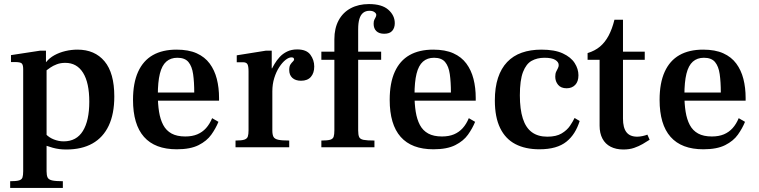

<svg xmlns="http://www.w3.org/2000/svg" viewBox="-20 -724 3733 944"><path d="M30 200V167Q60 167 73.5 163Q87 159 90.5 148.5Q94 138 94 118V-384Q94 -405 87 -412Q80 -419 52 -419H34V-453L178 -475H206V-419H209V118Q209 138 214 148.5Q219 159 236 163Q253 167 289 167V200ZM306 11Q288 11 272 9Q256 7 239.5 2.5Q223 -2 203 -9V-67Q212 -57 222.5 -50Q233 -43 244.5 -38.5Q256 -34 268 -31.5Q280 -29 293 -29Q356 -29 387.5 -80Q419 -131 419 -224Q419 -317 388.5 -366Q358 -415 301 -415Q278 -415 259.5 -408Q241 -401 228 -392Q215 -383 207 -377V-419Q223 -439 247.5 -452.5Q272 -466 301.5 -473Q331 -480 361 -480Q446 -480 494 -422.5Q542 -365 542 -250Q542 -164 514.5 -106Q487 -48 434.5 -18.5Q382 11 306 11Z M849 10Q742 10 688 -51Q634 -112 634 -233Q634 -316 659 -371Q684 -426 731.5 -453Q779 -480 848 -480Q907 -480 947 -462Q987 -444 1011 -411.5Q1035 -379 1046 -336Q1057 -293 1057 -242V-229H719V-269H935Q935 -321 929.5 -359.5Q924 -398 906.5 -419Q889 -440 852 -440Q819 -440 797.5 -421Q776 -402 766 -361.5Q756 -321 756 -257Q756 -212 762 -174.5Q768 -137 782.5 -109.5Q797 -82 823.5 -67.5Q850 -53 891 -53Q925 -53 950 -63.5Q975 -74 993 -94Q1011 -114 1023 -143L1054 -125Q1041 -93 1019 -62Q997 -31 956.5 -10.5Q916 10 849 10Z M1138 0V-33Q1168 -33 1181.5 -37.5Q1195 -42 1198.5 -53Q1202 -64 1202 -83V-372Q1202 -399 1196.5 -408.5Q1191 -418 1174 -418H1144V-452L1288 -475H1316V-388H1319V-83Q1319 -62 1324.5 -51.5Q1330 -41 1347.5 -37Q1365 -33 1402 -33V0ZM1314 -272V-380Q1320 -393 1330 -410Q1340 -427 1355 -443.5Q1370 -460 1391.5 -470.5Q1413 -481 1441 -481Q1487 -481 1506 -455Q1525 -429 1525 -397Q1525 -365 1508.5 -346Q1492 -327 1460 -327Q1433 -327 1417.5 -341Q1402 -355 1402 -380Q1402 -398 1408 -407Q1414 -416 1420 -421.5Q1426 -427 1426 -432Q1426 -435 1423.5 -438.5Q1421 -442 1413 -442Q1400 -442 1384 -429.5Q1368 -417 1353 -394Q1338 -371 1328.5 -340.5Q1319 -310 1319 -275Z M1560 0V-33Q1590 -33 1603.5 -37Q1617 -41 1620.5 -52Q1624 -63 1624 -83V-430H1560V-470H1624V-531Q1624 -585 1645 -624Q1666 -663 1704.5 -683.5Q1743 -704 1794 -704Q1858 -704 1889.5 -676Q1921 -648 1921 -610Q1921 -587 1908.5 -572.5Q1896 -558 1869 -558Q1844 -558 1830.5 -571Q1817 -584 1817 -607Q1817 -620 1820.5 -627Q1824 -634 1827 -639.5Q1830 -645 1830 -651Q1830 -658 1821 -664.5Q1812 -671 1797 -671Q1778 -671 1765.5 -661Q1753 -651 1747 -631Q1741 -611 1741 -581V-470H1854V-430H1741V-83Q1741 -62 1745.5 -51Q1750 -40 1767 -36.5Q1784 -33 1821 -33V0Z M2111 10Q2004 10 1950 -51Q1896 -112 1896 -233Q1896 -316 1921 -371Q1946 -426 1993.5 -453Q2041 -480 2110 -480Q2169 -480 2209 -462Q2249 -444 2273 -411.5Q2297 -379 2308 -336Q2319 -293 2319 -242V-229H1981V-269H2197Q2197 -321 2191.5 -359.5Q2186 -398 2168.5 -419Q2151 -440 2114 -440Q2081 -440 2059.5 -421Q2038 -402 2028 -361.5Q2018 -321 2018 -257Q2018 -212 2024 -174.5Q2030 -137 2044.5 -109.5Q2059 -82 2085.5 -67.5Q2112 -53 2153 -53Q2187 -53 2212 -63.5Q2237 -74 2255 -94Q2273 -114 2285 -143L2316 -125Q2303 -93 2281 -62Q2259 -31 2218.5 -10.5Q2178 10 2111 10Z M2632 10Q2563 10 2514 -15.5Q2465 -41 2439 -94.5Q2413 -148 2413 -230Q2413 -294 2428.5 -341Q2444 -388 2473.5 -419Q2503 -450 2545.5 -465Q2588 -480 2642 -480Q2707 -480 2747 -461.5Q2787 -443 2805.5 -414Q2824 -385 2824 -354Q2824 -323 2808 -306.5Q2792 -290 2766 -290Q2738 -290 2724 -307Q2710 -324 2710 -347Q2710 -362 2714.5 -371.5Q2719 -381 2723 -388.5Q2727 -396 2727 -404Q2727 -419 2710 -429.5Q2693 -440 2657 -440Q2621 -440 2594 -425Q2567 -410 2551.5 -370Q2536 -330 2536 -255Q2536 -187 2550.5 -141.5Q2565 -96 2595 -74Q2625 -52 2671 -52Q2715 -52 2741.5 -68Q2768 -84 2782.5 -105.5Q2797 -127 2805 -144L2830 -129Q2820 -97 2804 -71.5Q2788 -46 2765 -27.5Q2742 -9 2709 0.5Q2676 10 2632 10Z M3045 11Q3009 11 2982.5 -2.5Q2956 -16 2942 -42.5Q2928 -69 2928 -106V-430H2869V-463Q2905 -474 2930 -495Q2955 -516 2972.5 -549Q2990 -582 3001 -627H3043V-470H3150V-430H3043V-141Q3043 -96 3060 -74Q3077 -52 3113 -52Q3125 -52 3139 -55Q3153 -58 3163 -62L3174 -37Q3159 -27 3140 -16Q3121 -5 3098 3Q3075 11 3045 11Z M3438 10Q3331 10 3277 -51Q3223 -112 3223 -233Q3223 -316 3248 -371Q3273 -426 3320.5 -453Q3368 -480 3437 -480Q3496 -480 3536 -462Q3576 -444 3600 -411.5Q3624 -379 3635 -336Q3646 -293 3646 -242V-229H3308V-269H3524Q3524 -321 3518.5 -359.5Q3513 -398 3495.5 -419Q3478 -440 3441 -440Q3408 -440 3386.5 -421Q3365 -402 3355 -361.5Q3345 -321 3345 -257Q3345 -212 3351 -174.5Q3357 -137 3371.5 -109.5Q3386 -82 3412.5 -67.5Q3439 -53 3480 -53Q3514 -53 3539 -63.5Q3564 -74 3582 -94Q3600 -114 3612 -143L3643 -125Q3630 -93 3608 -62Q3586 -31 3545.5 -10.5Q3505 10 3438 10Z"/></svg>

Font: Frank Ruhl Libre Medium
Style: Regular
Weight: 500
Designer: Yanek Iontef
Foundry: Fontef
Version: Version 6.004